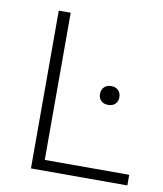

<svg xmlns="http://www.w3.org/2000/svg" viewBox="-71 -654 607 713"><g transform="rotate(10 232.0 -297.5)"><path d="M93.5 0V-595H138.5V-40H457V0ZM334.5 -282Q318 -282 308 -291.5Q298 -301 298 -317Q298 -333.5 308 -343.2Q318 -353 334.5 -353Q351 -353 361 -343.2Q371 -333.5 371 -317Q371 -301 361 -291.5Q351 -282 334.5 -282Z"/></g></svg>

Font: Encode Sans SC ExtraLight
Style: Regular
Weight: 250
Designer: Multiple Designers
Foundry: Impallari Type
Version: Version 3.002